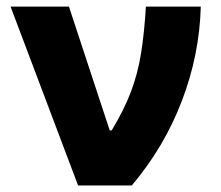

<svg xmlns="http://www.w3.org/2000/svg" viewBox="-20 -566 675 586"><path d="M218.3 0 12.2 -545.9H190.4L314.9 -168H320.8Q358.4 -230 379.4 -285.4Q400.4 -340.8 410.4 -402.6Q420.4 -464.4 425.3 -545.9H592.8Q588.9 -398.4 534.9 -257.6Q481 -116.7 382.3 0Z"/></svg>

Font: Inter Display Extra Bold
Style: Regular
Weight: 800
Designer: Rasmus Andersson
Foundry: rsms
Version: Version 4.000;git-4fc901f